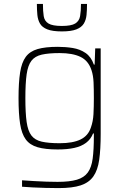

<svg xmlns="http://www.w3.org/2000/svg" viewBox="-20 -758 636 984"><path d="M280 206Q248 206 213.5 205Q179 204 147.5 202.5Q116 201 93 199V166Q122 168 154.5 170Q187 172 218 173Q249 174 275 174Q337 174 374 163Q411 152 430 126Q449 100 455 54.5Q461 9 461 -60V-74H457Q445 -44 421 -26Q397 -8 361 0Q325 8 276 8Q212 8 172.5 -3.5Q133 -15 112 -43.5Q91 -72 83 -123.5Q75 -175 75 -255Q75 -335 83 -386.5Q91 -438 112 -466.5Q133 -495 172.5 -506.5Q212 -518 276 -518Q316 -518 353 -512Q390 -506 418.5 -486.5Q447 -467 461 -427H465L468 -510H496V-72Q496 7 488.5 60.5Q481 114 458.5 146Q436 178 393.5 192Q351 206 280 206ZM286 -24Q353 -24 392.5 -43Q432 -62 446 -105Q457 -136 459 -172.5Q461 -209 461 -255Q461 -300 459.5 -335.5Q458 -371 449 -398Q433 -447 392.5 -466.5Q352 -486 286 -486Q229 -486 194 -478Q159 -470 141 -446.5Q123 -423 116.5 -377Q110 -331 110 -255Q110 -179 116.5 -133Q123 -87 141 -63.5Q159 -40 194 -32Q229 -24 286 -24ZM297 -597Q249 -597 222.5 -607.5Q196 -618 185 -637Q174 -656 171.5 -681.5Q169 -707 169 -738H200Q200 -701 204 -675.5Q208 -650 228.5 -637.5Q249 -625 297 -625Q345 -625 365.5 -637.5Q386 -650 390.5 -675.5Q395 -701 395 -738H426Q426 -707 423.5 -681.5Q421 -656 409.5 -637Q398 -618 371.5 -607.5Q345 -597 297 -597Z"/></svg>

Font: Saira Thin Thin
Style: Regular
Weight: 250
Version: Version 1.101